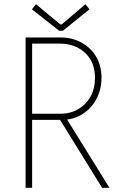

<svg xmlns="http://www.w3.org/2000/svg" viewBox="-20 -899 602 919"><path d="M118.2 -325.2V-354.5H268.6Q316.4 -354.5 354 -376.2Q391.6 -397.9 413.1 -436.5Q434.6 -475.1 434.6 -526.4Q434.6 -602.5 386.7 -646.5Q338.9 -690.4 264.6 -690.4H118.2V-719.7H269.5Q324.2 -719.7 368.7 -696Q413.1 -672.4 439.5 -628.9Q465.8 -585.4 465.8 -526.4Q465.8 -471.7 441.9 -426Q418 -380.4 374.8 -352.8Q331.5 -325.2 274.4 -325.2ZM102.5 0V-719.7H133.8V0ZM468.8 0 265.6 -328.1 287.1 -349.6 503.9 0ZM152.3 -878.9 268.6 -782.2H275.4L388.7 -878.9L408.2 -854.5L281.2 -752H262.7L132.8 -854.5Z"/></svg>

Font: Reddit Mono ExtraLight
Style: Regular
Weight: 250
Monospace: yes
Designer: Stephen Hutchings
Foundry: Reddit
Version: Version 1.014